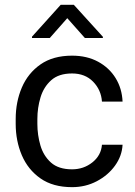

<svg xmlns="http://www.w3.org/2000/svg" viewBox="-20 -770 563 800"><path d="M280.3 -64.5Q328.6 -64.5 365 -93.5Q401.4 -122.6 404.8 -167H490.7Q488.3 -120.1 459.2 -79.8Q430.2 -39.6 383.3 -14.9Q336.4 9.8 280.3 9.8Q200.7 9.8 148.7 -26.6Q96.7 -63 71 -123Q45.4 -183.1 45.4 -253.9V-274.4Q45.4 -345.2 71 -405.3Q96.7 -465.3 148.9 -501.7Q201.2 -538.1 280.3 -538.1Q342.3 -538.1 388.7 -512.9Q435.1 -487.8 461.7 -444.6Q488.3 -401.4 490.7 -346.7H404.8Q401.4 -395.5 367.9 -429.7Q334.5 -463.9 280.3 -463.9Q224.6 -463.9 193.1 -435.5Q161.6 -407.2 148.7 -363.8Q135.7 -320.3 135.7 -274.4V-253.9Q135.7 -207.5 148.4 -164.1Q161.1 -120.6 192.6 -92.5Q224.1 -64.5 280.3 -64.5ZM287.6 -750 408.7 -616.7V-611.8H333.5L260.3 -694.3L187.5 -611.8H113.3V-617.2L232.9 -750Z"/></svg>

Font: Vazirmatn UI FD
Style: Regular
Weight: 400
Designer: Saber Rastikerdar
Foundry: Saber Rastikerdar
Version: Version 33.003